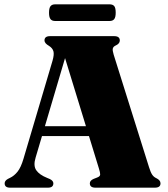

<svg xmlns="http://www.w3.org/2000/svg" viewBox="-20 -867 774 887"><path d="M226.5 -20Q226.5 0 201.5 0H26.5Q1.5 0 1.5 -20Q1.5 -32 16.5 -40.5L26.5 -45.5Q45.5 -54.5 61 -73.8Q76.5 -93 88.5 -133.5L222.5 -586Q231 -615.5 226.8 -630.2Q222.5 -645 206.5 -655Q185.5 -667 185.5 -680Q185.5 -700 211 -700H507.5Q533.5 -700 533.5 -680Q533.5 -665 513 -656Q503.5 -651.5 501.2 -643Q499 -634.5 505 -615L668.5 -94.5Q675.5 -71.5 683 -60.2Q690.5 -49 702 -44Q721.5 -34.5 721.5 -20Q721.5 0 695.5 0H421Q395 0 395 -20Q395 -33 412.5 -40.5L429 -47Q442.5 -52 442.8 -60.8Q443 -69.5 437 -88.5L391 -238.5H174L144.5 -139Q133 -101.5 147.5 -80.5Q162 -59.5 198 -45L210 -40Q226.5 -32 226.5 -20ZM187.5 -284H377L280.5 -598.5ZM206.5 -808Q206.5 -829.5 213.2 -838.2Q220 -847 235 -847H486Q501 -847 507.8 -838.8Q514.5 -830.5 514.5 -808.5Q514.5 -787.5 507.8 -778.8Q501 -770 486 -770H235Q220 -770 213.2 -778.8Q206.5 -787.5 206.5 -808Z"/></svg>

Font: Fraunces 72pt Black
Style: Regular
Weight: 900
Version: Version 1.000;[0bf87f6ff]